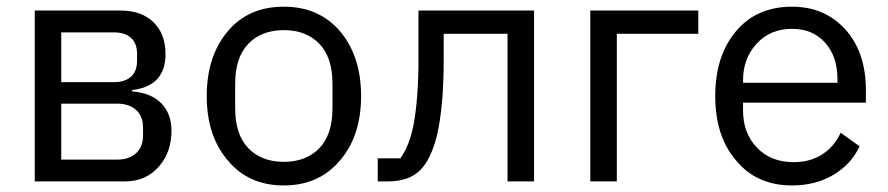

<svg xmlns="http://www.w3.org/2000/svg" viewBox="-20 -548 2683 580"><path d="M85 -516.1V0H357.9Q421.4 0 460.9 -45.9Q498 -88.9 498 -153.8Q498 -203.6 467.8 -235.4Q437.5 -267.1 378.9 -272V-275.9Q480 -287.6 480 -384.8Q480 -445.3 443.8 -480.7Q407.7 -516.1 345.2 -516.1ZM334 -65.9H165V-234.9H334Q370.1 -234.9 391.1 -215.8Q412.1 -196.8 412.1 -162.1V-139.2Q412.1 -104.5 391.1 -85.2Q370.1 -65.9 334 -65.9ZM324.2 -299.8H165V-450.2H324.2Q357.4 -450.2 375.7 -433.6Q394 -417 394 -386.2V-363.8Q394 -333 375.7 -316.4Q357.4 -299.8 324.2 -299.8Z M837.4 12.2Q942.4 12.2 1005.9 -62Q1070.8 -136.2 1070.8 -257.8Q1070.8 -379.4 1005.9 -455.1Q942.4 -527.8 837.4 -527.8Q731.4 -527.8 669.4 -455.1Q604.5 -379.4 604.5 -257.8Q604.5 -136.2 669.4 -62Q731.4 12.2 837.4 12.2ZM690.4 -221.2V-294.9Q690.4 -374.5 730.2 -415.8Q770 -457 837.4 -457Q904.8 -457 944.6 -415.8Q984.4 -374.5 984.4 -294.9V-221.2Q984.4 -141.6 944.6 -100.3Q904.8 -59.1 837.4 -59.1Q770 -59.1 730.2 -100.3Q690.4 -141.6 690.4 -221.2Z M1121.1 -69.8V0H1152.3Q1215.3 0 1249.5 -34.2Q1282.2 -66.9 1300.3 -140.1Q1320.3 -227.5 1320.3 -367.2V-445.8H1513.2V0H1593.3V-516.1H1244.1V-369.1Q1244.1 -251 1229.5 -172.9Q1217.8 -109.4 1189.5 -69.8Z M1763.2 -516.1V0H1843.3V-445.8H2089.4V-516.1Z M2372.6 12.2Q2443.8 12.2 2497.6 -19.8Q2551.3 -51.8 2576.7 -106L2519.5 -147Q2499.5 -104 2462.9 -81.1Q2426.3 -58.1 2377.9 -58.1Q2307.6 -58.1 2265.6 -103Q2224.6 -147 2224.6 -213.9V-237.8H2595.7V-275.9Q2595.7 -388.2 2535.6 -457Q2472.7 -527.8 2372.6 -527.8Q2266.6 -527.8 2204.6 -455.1Q2140.6 -380.4 2140.6 -257.8Q2140.6 -135.3 2204.6 -62Q2266.6 12.2 2372.6 12.2ZM2372.6 -460.9Q2434.6 -460.9 2472.2 -419.4Q2509.8 -377.9 2509.8 -309.1V-297.9H2224.6V-305.2Q2224.6 -372.1 2266.6 -417Q2307.6 -460.9 2372.6 -460.9Z"/></svg>

Font: Plexus Sans
Style: Regular
Weight: 400
Version: Version 2.001;PS 002.001;hotconv 1.0.70;makeotf.lib2.5.58329